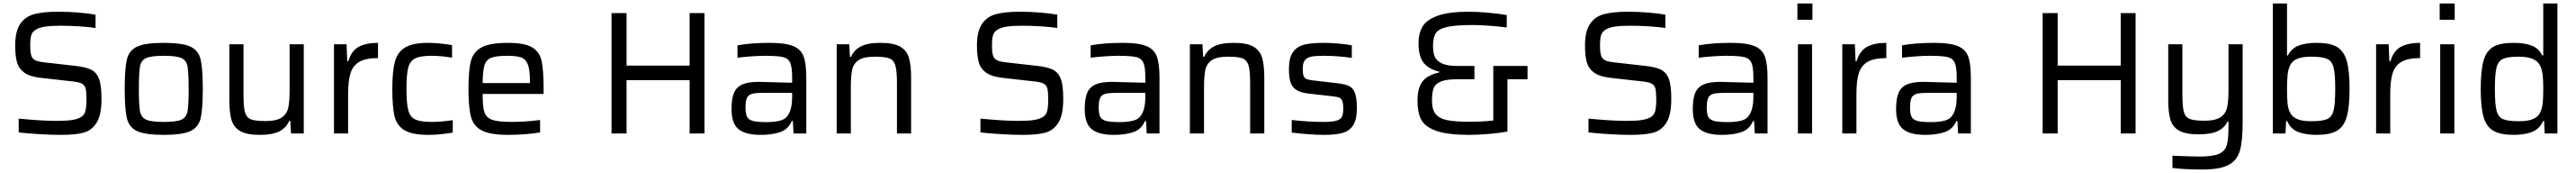

<svg xmlns="http://www.w3.org/2000/svg" viewBox="-20 -763 14748 989"><path d="M87 -6V-85Q217 -72 304 -72Q358 -72 389.5 -76.5Q421 -81 443 -93Q463 -105 469 -128.5Q475 -152 475 -191Q475 -238 470 -257.5Q465 -277 446.5 -286Q428 -295 383 -299L213 -318Q151 -325 119.5 -347.5Q88 -370 77.5 -406.5Q67 -443 67 -502Q67 -584 95.5 -626Q124 -668 175.5 -682Q227 -696 314 -696Q372 -696 432 -691Q492 -686 527 -679V-603Q489 -609 433 -612.5Q377 -616 329 -616Q273 -616 239 -611Q205 -606 186 -594Q165 -582 159 -562Q153 -542 153 -505Q153 -464 159 -445.5Q165 -427 182 -418.5Q199 -410 238 -406L406 -387Q466 -381 499 -366Q532 -351 547 -312Q561 -276 561 -197Q561 -106 533 -61.5Q505 -17 458 -4.5Q411 8 329 8Q274 8 206.5 4Q139 0 87 -6Z M694 -255Q694 -372 706.5 -423.5Q719 -475 765 -496.5Q811 -518 918 -518Q1024 -518 1070 -496.5Q1116 -475 1128.5 -423.5Q1141 -372 1141 -255Q1141 -138 1128.5 -86.5Q1116 -35 1070 -13.5Q1024 8 918 8Q811 8 765 -13.5Q719 -35 706.5 -86.5Q694 -138 694 -255ZM1060 -255Q1060 -349 1053.5 -383.5Q1047 -418 1019 -431Q991 -444 918 -444Q845 -444 816.5 -431Q788 -418 781.5 -383.5Q775 -349 775 -255Q775 -161 781.5 -126.5Q788 -92 816.5 -79Q845 -66 918 -66Q991 -66 1019 -79Q1047 -92 1053.5 -126.5Q1060 -161 1060 -255Z M1642 -72H1636Q1619 -33 1580 -12.5Q1541 8 1467 8Q1394 8 1356.5 -13Q1319 -34 1306 -75.5Q1293 -117 1293 -191V-510H1374V-223Q1374 -151 1382.5 -121Q1391 -91 1416 -81Q1441 -71 1500 -71Q1563 -71 1592.5 -91Q1622 -111 1630 -146.5Q1638 -182 1638 -247V-510H1719V0H1646Z M1892 -510H1964L1968 -413H1974Q1992 -473 2034 -495.5Q2076 -518 2144 -518V-431Q2075 -431 2038 -410Q2001 -389 1987 -345.5Q1973 -302 1973 -228V0H1892Z M2433 8Q2339 8 2295 -19Q2251 -46 2238.5 -99Q2226 -152 2226 -255Q2226 -356 2241 -411Q2256 -466 2300 -492Q2344 -518 2430 -518Q2464 -518 2502.5 -514Q2541 -510 2568 -505V-433Q2508 -444 2450 -444Q2386 -444 2356.5 -429Q2327 -414 2317 -376Q2307 -338 2307 -255Q2307 -171 2317.5 -132.5Q2328 -94 2357.5 -80Q2387 -66 2453 -66Q2502 -66 2572 -76V-5Q2545 0 2506.5 4Q2468 8 2433 8Z M3092 -226H2743Q2743 -153 2753 -122Q2763 -91 2796.5 -78.5Q2830 -66 2909 -66Q2986 -66 3072 -77V-6Q3040 0 2989 4Q2938 8 2892 8Q2789 8 2740.5 -16Q2692 -40 2677 -93Q2662 -146 2662 -254Q2662 -360 2675.5 -413Q2689 -466 2736.5 -492Q2784 -518 2887 -518Q2983 -518 3026 -492.5Q3069 -467 3080.5 -415.5Q3092 -364 3092 -255ZM2743 -288H3014V-296Q3014 -362 3002.5 -393Q2991 -424 2965 -434Q2939 -444 2885 -444Q2820 -444 2791.5 -432.5Q2763 -421 2753.5 -389.5Q2744 -358 2743 -288Z M3928 0V-305H3567V0H3481V-688H3567V-388H3928V-688H4013V0Z M4168 -140Q4168 -199 4182 -232Q4196 -265 4229.5 -280Q4263 -295 4324 -295Q4353 -295 4515 -290V-320Q4515 -380 4503.5 -405Q4492 -430 4461.5 -437Q4431 -444 4358 -444Q4326 -444 4277.5 -440.5Q4229 -437 4202 -433V-504Q4281 -518 4387 -518Q4477 -518 4521.5 -499.5Q4566 -481 4581 -439.5Q4596 -398 4596 -319V0H4523L4519 -71H4513Q4492 -23 4445.5 -7.5Q4399 8 4336 8Q4248 8 4208 -24.5Q4168 -57 4168 -140ZM4494 -109Q4515 -145 4515 -209V-232H4345Q4303 -232 4283.5 -226Q4264 -220 4256 -202.5Q4248 -185 4248 -148Q4248 -112 4257 -95Q4266 -78 4290.5 -71.5Q4315 -65 4367 -65Q4417 -65 4448.5 -74Q4480 -83 4494 -109Z M5115 -287Q5115 -358 5106 -388.5Q5097 -419 5072 -429Q5047 -439 4988 -439Q4925 -439 4895.5 -419Q4866 -399 4858.5 -364Q4851 -329 4851 -263V0H4770V-510H4842L4846 -438H4852Q4869 -477 4908 -497.5Q4947 -518 5021 -518Q5095 -518 5132.5 -497Q5170 -476 5183 -434.5Q5196 -393 5196 -319V0H5115Z M5593 -6V-85Q5723 -72 5810 -72Q5864 -72 5895.5 -76.5Q5927 -81 5949 -93Q5969 -105 5975 -128.5Q5981 -152 5981 -191Q5981 -238 5976 -257.5Q5971 -277 5952.5 -286Q5934 -295 5889 -299L5719 -318Q5657 -325 5625.5 -347.5Q5594 -370 5583.5 -406.5Q5573 -443 5573 -502Q5573 -584 5601.5 -626Q5630 -668 5681.5 -682Q5733 -696 5820 -696Q5878 -696 5938 -691Q5998 -686 6033 -679V-603Q5995 -609 5939 -612.5Q5883 -616 5835 -616Q5779 -616 5745 -611Q5711 -606 5692 -594Q5671 -582 5665 -562Q5659 -542 5659 -505Q5659 -464 5665 -445.5Q5671 -427 5688 -418.5Q5705 -410 5744 -406L5912 -387Q5972 -381 6005 -366Q6038 -351 6053 -312Q6067 -276 6067 -197Q6067 -106 6039 -61.5Q6011 -17 5964 -4.5Q5917 8 5835 8Q5780 8 5712.5 4Q5645 0 5593 -6Z M6190 -140Q6190 -199 6204 -232Q6218 -265 6251.5 -280Q6285 -295 6346 -295Q6375 -295 6537 -290V-320Q6537 -380 6525.5 -405Q6514 -430 6483.5 -437Q6453 -444 6380 -444Q6348 -444 6299.5 -440.5Q6251 -437 6224 -433V-504Q6303 -518 6409 -518Q6499 -518 6543.5 -499.5Q6588 -481 6603 -439.5Q6618 -398 6618 -319V0H6545L6541 -71H6535Q6514 -23 6467.5 -7.5Q6421 8 6358 8Q6270 8 6230 -24.5Q6190 -57 6190 -140ZM6516 -109Q6537 -145 6537 -209V-232H6367Q6325 -232 6305.5 -226Q6286 -220 6278 -202.5Q6270 -185 6270 -148Q6270 -112 6279 -95Q6288 -78 6312.5 -71.5Q6337 -65 6389 -65Q6439 -65 6470.5 -74Q6502 -83 6516 -109Z M7137 -287Q7137 -358 7128 -388.5Q7119 -419 7094 -429Q7069 -439 7010 -439Q6947 -439 6917.5 -419Q6888 -399 6880.5 -364Q6873 -329 6873 -263V0H6792V-510H6864L6868 -438H6874Q6891 -477 6930 -497.5Q6969 -518 7043 -518Q7117 -518 7154.5 -497Q7192 -476 7205 -434.5Q7218 -393 7218 -319V0H7137Z M7375 -5V-77Q7474 -66 7556 -66Q7607 -66 7631 -73Q7655 -80 7662.5 -95.5Q7670 -111 7670 -142Q7670 -173 7664.5 -186.5Q7659 -200 7647 -205Q7635 -210 7605 -213L7472 -228Q7426 -233 7401.5 -249Q7377 -265 7368 -293Q7359 -321 7359 -368Q7359 -433 7382.5 -465.5Q7406 -498 7447.5 -508Q7489 -518 7559 -518Q7598 -518 7643 -514Q7688 -510 7719 -504V-432Q7641 -444 7558 -444Q7512 -444 7488 -439.5Q7464 -435 7451 -419.5Q7438 -404 7438 -371Q7438 -342 7443 -329Q7448 -316 7460 -311Q7472 -306 7500 -303L7638 -287Q7682 -282 7704.5 -270.5Q7727 -259 7737.5 -230Q7748 -201 7748 -144Q7748 -81 7727.5 -48Q7707 -15 7667.5 -3.5Q7628 8 7560 8Q7519 8 7467 4Q7415 0 7375 -5Z M8725 -386V-310H8610V-11Q8576 -4 8512.5 2Q8449 8 8390 8Q8267 8 8202.5 -15Q8138 -38 8116.5 -79Q8095 -120 8095 -184Q8095 -239 8109 -271.5Q8123 -304 8149.5 -321.5Q8176 -339 8220 -349V-353Q8158 -368 8129.5 -405Q8101 -442 8101 -515Q8101 -572 8124 -611Q8147 -650 8210.5 -673Q8274 -696 8389 -696Q8437 -696 8498 -690.5Q8559 -685 8606 -677V-606Q8560 -612 8505.5 -616Q8451 -620 8414 -620Q8313 -620 8264.5 -609Q8216 -598 8200 -573.5Q8184 -549 8184 -501Q8184 -465 8193 -441Q8202 -417 8232.5 -401.5Q8263 -386 8325 -386H8421V-310H8325Q8260 -310 8228.5 -297Q8197 -284 8187.5 -259Q8178 -234 8178 -188Q8178 -136 8199.5 -110.5Q8221 -85 8265.5 -76Q8310 -67 8390 -67Q8466 -67 8529 -74V-386Z M9074 -6V-85Q9204 -72 9291 -72Q9345 -72 9376.5 -76.5Q9408 -81 9430 -93Q9450 -105 9456 -128.5Q9462 -152 9462 -191Q9462 -238 9457 -257.5Q9452 -277 9433.5 -286Q9415 -295 9370 -299L9200 -318Q9138 -325 9106.5 -347.5Q9075 -370 9064.5 -406.5Q9054 -443 9054 -502Q9054 -584 9082.5 -626Q9111 -668 9162.5 -682Q9214 -696 9301 -696Q9359 -696 9419 -691Q9479 -686 9514 -679V-603Q9476 -609 9420 -612.5Q9364 -616 9316 -616Q9260 -616 9226 -611Q9192 -606 9173 -594Q9152 -582 9146 -562Q9140 -542 9140 -505Q9140 -464 9146 -445.5Q9152 -427 9169 -418.5Q9186 -410 9225 -406L9393 -387Q9453 -381 9486 -366Q9519 -351 9534 -312Q9548 -276 9548 -197Q9548 -106 9520 -61.5Q9492 -17 9445 -4.5Q9398 8 9316 8Q9261 8 9193.5 4Q9126 0 9074 -6Z M9671 -140Q9671 -199 9685 -232Q9699 -265 9732.5 -280Q9766 -295 9827 -295Q9856 -295 10018 -290V-320Q10018 -380 10006.5 -405Q9995 -430 9964.5 -437Q9934 -444 9861 -444Q9829 -444 9780.5 -440.5Q9732 -437 9705 -433V-504Q9784 -518 9890 -518Q9980 -518 10024.5 -499.5Q10069 -481 10084 -439.5Q10099 -398 10099 -319V0H10026L10022 -71H10016Q9995 -23 9948.5 -7.5Q9902 8 9839 8Q9751 8 9711 -24.5Q9671 -57 9671 -140ZM9997 -109Q10018 -145 10018 -209V-232H9848Q9806 -232 9786.5 -226Q9767 -220 9759 -202.5Q9751 -185 9751 -148Q9751 -112 9760 -95Q9769 -78 9793.5 -71.5Q9818 -65 9870 -65Q9920 -65 9951.5 -74Q9983 -83 9997 -109Z M10270 -650V-743H10356V-650ZM10273 0V-510H10354V0Z M10527 -510H10599L10603 -413H10609Q10627 -473 10669 -495.5Q10711 -518 10779 -518V-431Q10710 -431 10673 -410Q10636 -389 10622 -345.5Q10608 -302 10608 -228V0H10527Z M10835 -140Q10835 -199 10849 -232Q10863 -265 10896.5 -280Q10930 -295 10991 -295Q11020 -295 11182 -290V-320Q11182 -380 11170.5 -405Q11159 -430 11128.5 -437Q11098 -444 11025 -444Q10993 -444 10944.5 -440.5Q10896 -437 10869 -433V-504Q10948 -518 11054 -518Q11144 -518 11188.5 -499.5Q11233 -481 11248 -439.5Q11263 -398 11263 -319V0H11190L11186 -71H11180Q11159 -23 11112.5 -7.5Q11066 8 11003 8Q10915 8 10875 -24.5Q10835 -57 10835 -140ZM11161 -109Q11182 -145 11182 -209V-232H11012Q10970 -232 10950.5 -226Q10931 -220 10923 -202.5Q10915 -185 10915 -148Q10915 -112 10924 -95Q10933 -78 10957.5 -71.5Q10982 -65 11034 -65Q11084 -65 11115.5 -74Q11147 -83 11161 -109Z M12121 0V-305H11760V0H11674V-688H11760V-388H12121V-688H12206V0Z M12417 197V127Q12527 132 12571 132Q12648 132 12683 116.5Q12718 101 12728 67.5Q12738 34 12738 -38V-68H12732Q12717 -34 12678.5 -14.5Q12640 5 12567 5Q12494 5 12456.5 -15.5Q12419 -36 12406 -77.5Q12393 -119 12393 -192V-510H12474V-225Q12474 -153 12482.5 -123Q12491 -93 12516 -83Q12541 -73 12600 -73Q12663 -73 12692.5 -93Q12722 -113 12730 -148Q12738 -183 12738 -248V-510H12819V-62Q12819 44 12803 99Q12787 154 12738 180Q12689 206 12589 206Q12482 206 12417 197Z M13074 -71H13068L13064 0H12992V-743H13073V-446H13078Q13098 -486 13138.5 -502Q13179 -518 13244 -518Q13319 -518 13358.5 -495Q13398 -472 13414.5 -416.5Q13431 -361 13431 -255Q13431 -149 13414.5 -93.5Q13398 -38 13358 -15Q13318 8 13242 8Q13180 8 13137 -8.5Q13094 -25 13074 -71ZM13349 -255Q13349 -341 13339.5 -377.5Q13330 -414 13302.5 -426.5Q13275 -439 13210 -439Q13161 -439 13132 -427Q13103 -415 13091 -390Q13080 -368 13076.5 -337Q13073 -306 13073 -255Q13073 -202 13076 -172Q13079 -142 13090 -120Q13103 -94 13132 -82Q13161 -70 13210 -70Q13275 -70 13302.5 -82Q13330 -94 13339.5 -131Q13349 -168 13349 -255Z M13583 -510H13655L13659 -413H13665Q13683 -473 13725 -495.5Q13767 -518 13835 -518V-431Q13766 -431 13729 -410Q13692 -389 13678 -345.5Q13664 -302 13664 -228V0H13583Z M13947 -650V-743H14033V-650ZM13950 0V-510H14031V0Z M14182 -254Q14182 -360 14198 -416Q14214 -472 14253.5 -495Q14293 -518 14368 -518Q14434 -518 14474.5 -502Q14515 -486 14534 -446H14540V-743H14621V0H14548L14545 -71H14539Q14518 -25 14475 -8.5Q14432 8 14371 8Q14295 8 14255 -15Q14215 -38 14198.5 -93.5Q14182 -149 14182 -254ZM14525 -126Q14535 -149 14537.5 -178.5Q14540 -208 14540 -260Q14540 -303 14537 -331Q14534 -359 14526 -379Q14514 -410 14483.5 -424.5Q14453 -439 14400 -439Q14337 -439 14309.5 -426.5Q14282 -414 14272.5 -377Q14263 -340 14263 -255Q14263 -168 14272.5 -131Q14282 -94 14309.5 -82Q14337 -70 14402 -70Q14454 -70 14484 -83.5Q14514 -97 14525 -126Z"/></svg>

Font: Source Han Sans & Saira Hybrid
Style: Regular
Weight: 400
Designer: Ryoko NISHIZUKA 西塚涼子 (kana & ideographs); Paul D. Hunt (Latin, Greek & Cyrillic); Wenlong ZHANG 张文龙 (bopomofo); Sandoll 
Foundry: Adobe Systems Incorporated
Version: Version 1.00;August 2, 2021;FontCreator 13.0.0.2675 64-bit